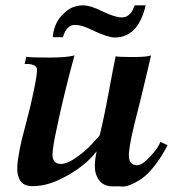

<svg xmlns="http://www.w3.org/2000/svg" viewBox="-20 -681 664 717"><path d="M606 -139Q582 -93 556.5 -61Q531 -29 510 -14.5Q489 0 468.5 8.5Q448 17 434 15.5Q420 14 408 15Q403 15 401 15Q358 15 342 -22Q327 -52 341 -116Q302 -66 237 -28.5Q172 9 122 13Q97 16 80.5 11.5Q64 7 55.5 -6.5Q47 -20 45 -39Q43 -58 48 -91.5Q53 -125 62 -162Q71 -199 86 -255Q94 -284 107 -346.5Q120 -409 118 -424Q113 -444 72 -442L78 -469Q94 -466 161.5 -466Q229 -466 258 -474Q218 -327 192 -202Q176 -129 176 -103.5Q176 -78 194 -71Q218 -62 257.5 -88Q297 -114 324 -144L352 -175Q368 -239 385.5 -334Q403 -429 412 -471Q420 -468 474.5 -468Q529 -468 544 -474Q543 -470 532 -422Q521 -374 505.5 -311.5Q490 -249 481 -214Q459 -123 461.5 -94Q464 -65 491 -64Q510 -63 540.5 -96Q571 -129 579 -151ZM524 -661Q496 -541 409 -541Q384 -541 332 -565Q288 -588 260 -588Q228 -588 215 -542H177Q178 -563 188 -588.5Q198 -614 225.5 -637.5Q253 -661 290 -661Q318 -661 364 -638Q410 -616 434 -616Q448 -616 458 -623Q468 -630 472 -637Q476 -644 483 -661Z"/></svg>

Font: GFS Artemisia
Style: Bold Italic
Weight: 700
Italic angle: -12°
Designer: Designed by Takis Katsoulidis and George D. Matthiopoulos.
Foundry: Designed by Takis Katsoulidis and George D. Matthiopoulos.
Version: Version 1.0